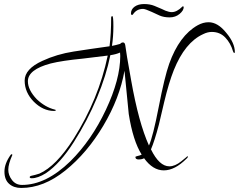

<svg xmlns="http://www.w3.org/2000/svg" viewBox="-20 -793 1182 950"><path d="M41 -26Q21 19 21 46.5Q21 74 39.5 98Q58 122 89 122Q208 122 328 5Q433 -99 504 -250Q575 -401 575 -516Q575 -527 574 -533Q554 -524 526 -520Q506 -420 459.5 -308.5Q413 -197 345.5 -90.5Q278 16 207 64Q167 89 137 89Q127 89 127 83.5Q127 78 138.5 76Q150 74 175 66Q258 29 344 -106Q468 -302 513 -518L390 -503Q287 -493 231 -479Q118 -449 118 -391Q118 -348 162 -302Q203 -263 250 -251Q256 -250 256 -248Q256 -244 248 -244Q193 -244 147 -290Q102 -336 102 -394Q102 -452 190 -492Q261 -525 344.5 -538Q428 -551 522 -564Q530 -626 530 -706Q530 -713 536 -713Q541 -713 541 -662.5Q541 -612 534 -566Q551 -569 575 -576Q580 -583 589 -583Q598 -583 600 -568Q603 -539 629 -395Q666 -186 717 -73Q737 -117 765.5 -264.5Q794 -412 817 -477Q867 -617 958 -668Q985 -683 1012 -683Q1058 -683 1100 -630Q1142 -580 1142 -535Q1142 -531 1139 -531Q1136 -531 1133 -539Q1121 -580 1094.5 -607.5Q1068 -635 1028 -635Q1007 -635 985 -624Q895 -583 840 -446Q815 -383 792.5 -288.5Q770 -194 766 -176Q745 -96 727 -54Q768 30 818 30Q846 30 877 5Q910 -21 907 -21Q909 -21 909 -16.5Q909 -12 903 -8Q845 50 790.5 50Q736 50 693 -10Q682 -4 666 -4Q650 -4 650 -16Q650 -19 662 -21.5Q674 -24 681 -28Q638 -96 617 -229Q599 -405 596 -443Q572 -307 491.5 -171.5Q411 -36 303.5 50.5Q196 137 85 137Q48 137 25 116.5Q2 96 2 56Q2 16 33 -27Q36 -30 38.5 -30Q41 -30 41 -26ZM889 -758Q889 -741 868.5 -724Q848 -707 819.5 -707Q791 -707 770 -716Q749 -725 731 -734Q698 -749 688 -749Q656 -749 638 -722Q634 -717 631 -719.5Q628 -722 628 -726Q628 -747 646 -760Q664 -773 693 -773Q722 -773 744 -764Q766 -755 779.5 -749Q793 -743 799 -740Q817 -733 830 -733Q855 -733 882 -760Q884 -763 886.5 -761.5Q889 -760 889 -758Z"/></svg>

Font: Ruthie
Style: Regular
Weight: 400
Designer: Robert E. Leuschke
Foundry: Robert E. Leuschke
Version: Version 1.003